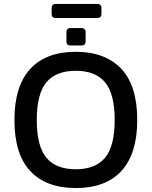

<svg xmlns="http://www.w3.org/2000/svg" viewBox="-20 -940 767 971"><path d="M363 11Q214 11 133.5 -74.5Q53 -160 53 -333Q53 -504 132.5 -591Q212 -678 363 -678Q512 -678 593 -592.5Q674 -507 674 -333Q674 -163 594.5 -76Q515 11 363 11ZM363 -84Q463 -84 511.5 -142.5Q560 -201 560 -334Q560 -465 511.5 -523.5Q463 -582 363 -582Q263 -582 214.5 -523.5Q166 -465 166 -333Q166 -201 214.5 -142.5Q263 -84 363 -84ZM336 -710Q316 -710 316 -730V-777Q316 -798 336 -798H392Q413 -798 413 -777V-730Q413 -710 392 -710ZM262 -849Q241 -849 241 -870V-899Q241 -920 262 -920H472Q493 -920 493 -899V-870Q493 -849 472 -849Z"/></svg>

Font: Pitagon Sans Medium
Style: Regular
Weight: 500
Designer: Travis Tran
Foundry: Pitagon
Version: Version 1.001; ttfautohint (v1.8.4.7-5d5b);gftools[0.9.26]